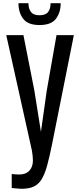

<svg xmlns="http://www.w3.org/2000/svg" viewBox="-20 -1029 492 1196"><path d="M53 142V55Q80 58 100 58Q141 58 163 34Q185 10 185 -29Q185 -54 179 -90L19 -810H126L194 -465L235 -208L271 -463L332 -810H440L304 -129Q288 -49 273 4.5Q258 58 238.5 89Q219 120 189.5 133.5Q160 147 115 147Q106 147 89.5 145.5Q73 144 53 142ZM226 -873Q154 -873 124.5 -912Q95 -951 95 -1009H157Q158 -973 173.5 -953.5Q189 -934 226 -934Q264 -934 279.5 -954Q295 -974 295 -1009H358Q358 -951 328.5 -912Q299 -873 226 -873Z"/></svg>

Font: Oswald
Style: Regular
Weight: 400
Designer: Vernon Adams
Foundry: Vernon Adams
Version: Version 4.103; ttfautohint (v1.8.3)